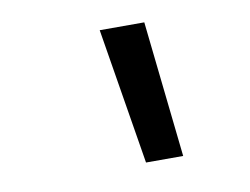

<svg xmlns="http://www.w3.org/2000/svg" viewBox="-48 -836 596 458"><g transform="rotate(-10 250.0 -607.0)"><path d="M272 -442 218 -772H326L362 -442Z"/></g></svg>

Font: Iosevka Term Curly Medium
Style: Italic
Weight: 500
Italic angle: -9°
Designer: Belleve Invis
Foundry: Belleve Invis
Version: Version 32.3.0